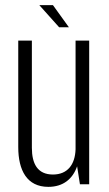

<svg xmlns="http://www.w3.org/2000/svg" viewBox="-20 -717 426 747"><path d="M133 -697 210 -611H248L186 -697ZM327 0V-559H274V-136C272 -77 243 -38 186 -38C126 -38 104 -80 104 -142V-559H51V-145C51 -54 85 10 168 10C226 10 263 -21 280 -70L291 0Z"/></svg>

Font: Modon Arabic
Style: Regular
Weight: 400
Designer: Ahmedzaza
Foundry: Ahmedzaza
Version: Version 2.010